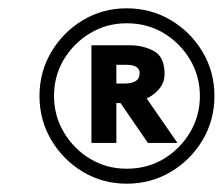

<svg xmlns="http://www.w3.org/2000/svg" viewBox="-20 -841 536 462"><path d="M496 -610Q496 -552 467.5 -504Q439 -456 391 -427.5Q343 -399 285 -399Q227 -399 179.5 -427.5Q132 -456 103.5 -504Q75 -552 75 -610Q75 -668 103.5 -716Q132 -764 179.5 -792.5Q227 -821 285 -821Q343 -821 391 -792.5Q439 -764 467.5 -716Q496 -668 496 -610ZM461 -610Q461 -658 437 -698Q413 -738 373.5 -761.5Q334 -785 285 -785Q237 -785 197.5 -761.5Q158 -738 134 -698.5Q110 -659 110 -610Q110 -562 134 -522Q158 -482 197.5 -458.5Q237 -435 285 -435Q334 -435 373.5 -458.5Q413 -482 437 -522Q461 -562 461 -610ZM200 -732H293Q325 -732 350.5 -718Q376 -704 376 -663Q376 -642 363 -627Q350 -612 333 -604L407 -497H336L270 -593H260V-497H200ZM260 -685V-640H279Q297 -640 306.5 -646Q316 -652 316 -665Q316 -675 308 -680Q300 -685 286 -685Z"/></svg>

Font: Rosario Light
Style: Bold Italic
Weight: 700
Italic angle: -8.05°
Version: Version 1.101; ttfautohint (v1.8.1.43-b0c9)